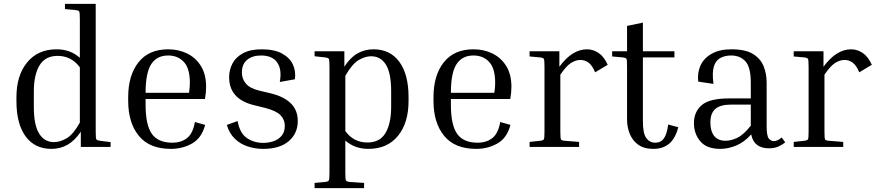

<svg xmlns="http://www.w3.org/2000/svg" viewBox="-20 -760 4529 993"><path d="M552 -25V0H398V-79Q367 -33 329.5 -11.5Q292 10 246 10Q160 10 112.5 -54.5Q65 -119 65 -237V-257Q65 -370 120.5 -437.5Q176 -505 273 -505Q344 -505 393 -461V-659Q393 -694 390 -700Q387 -706 371 -708L316 -713V-740H475V-81Q475 -46 478 -40Q481 -34 497 -32ZM155 -207Q155 -113 182.5 -69Q210 -25 259 -25Q291 -25 325 -45Q359 -65 393 -126V-412Q349 -471 278 -471Q214 -471 184.5 -422Q155 -373 155 -287Z M1041 -114Q1023 -46 973.5 -18Q924 10 864 10Q753 10 698 -57.5Q643 -125 643 -238V-258Q643 -370 696 -437.5Q749 -505 850 -505Q904 -505 948.5 -483Q993 -461 1019.5 -418Q1046 -375 1046 -311Q1046 -281 1040 -248H733V-218Q733 -113 765.5 -67.5Q798 -22 871 -22Q917 -22 947.5 -46Q978 -70 988 -129ZM850 -473Q791 -473 762 -428Q733 -383 733 -280H958V-283Q960 -296 961 -308.5Q962 -321 962 -331Q962 -406 931 -439.5Q900 -473 850 -473Z M1351 -202 1290 -217Q1165 -249 1165 -361Q1165 -398 1182 -431Q1199 -464 1236.5 -484.5Q1274 -505 1333 -505Q1399 -505 1439 -483Q1479 -461 1495 -426Q1511 -391 1505 -350L1427 -336Q1439 -401 1413.5 -437Q1388 -473 1330 -473Q1285 -473 1258 -450.5Q1231 -428 1231 -385Q1231 -353 1251 -328.5Q1271 -304 1318 -292L1381 -277Q1447 -261 1483.5 -226Q1520 -191 1520 -134Q1520 -70 1473.5 -30Q1427 10 1341 10Q1300 10 1261.5 -2.5Q1223 -15 1194.5 -42.5Q1166 -70 1153 -114L1209 -134Q1220 -71 1257 -46Q1294 -21 1342 -21Q1370 -21 1395.5 -30Q1421 -39 1437 -58.5Q1453 -78 1453 -109Q1453 -141 1431 -164Q1409 -187 1351 -202Z M1607 -469V-495H1761V-415Q1791 -462 1828.5 -483.5Q1866 -505 1912 -505Q1998 -505 2045.5 -440Q2093 -375 2093 -258V-238Q2093 -124 2038 -57Q1983 10 1885 10Q1815 10 1766 -33V132Q1766 166 1769 172.5Q1772 179 1788 181L1863 186V213H1607V186L1662 181Q1678 179 1681 172.5Q1684 166 1684 132V-414Q1684 -449 1681 -455Q1678 -461 1662 -463ZM1899 -469Q1868 -469 1834.5 -449Q1801 -429 1766 -368V-82Q1809 -23 1880 -23Q1945 -23 1974 -72.5Q2003 -122 2003 -208V-288Q2003 -382 1976 -425.5Q1949 -469 1899 -469Z M2620 -114Q2602 -46 2552.5 -18Q2503 10 2443 10Q2332 10 2277 -57.5Q2222 -125 2222 -238V-258Q2222 -370 2275 -437.5Q2328 -505 2429 -505Q2483 -505 2527.5 -483Q2572 -461 2598.5 -418Q2625 -375 2625 -311Q2625 -281 2619 -248H2312V-218Q2312 -113 2344.5 -67.5Q2377 -22 2450 -22Q2496 -22 2526.5 -46Q2557 -70 2567 -129ZM2429 -473Q2370 -473 2341 -428Q2312 -383 2312 -280H2537V-283Q2539 -296 2540 -308.5Q2541 -321 2541 -331Q2541 -406 2510 -439.5Q2479 -473 2429 -473Z M2719 -468V-495H2873V-415Q2908 -462 2943.5 -483.5Q2979 -505 3016 -505Q3048 -505 3076 -486Q3104 -467 3123 -425L3058 -386Q3043 -422 3024 -436Q3005 -450 2982 -450Q2957 -450 2932.5 -434Q2908 -418 2878 -374V-81Q2878 -46 2881 -39.5Q2884 -33 2900 -32L2975 -26V0H2719V-26L2774 -32Q2790 -34 2793 -40Q2796 -46 2796 -81V-414Q2796 -449 2793 -455Q2790 -461 2774 -463Z M3488 -102Q3473 -44 3441 -17Q3409 10 3359 10Q3311 10 3281 -11.5Q3251 -33 3237 -68Q3223 -103 3223 -141V-414Q3223 -449 3220.5 -455Q3218 -461 3201 -463L3146 -468V-495H3223V-626L3305 -643V-495H3468V-463H3305V-133Q3305 -70 3322.5 -46Q3340 -22 3369 -22Q3398 -22 3413.5 -44Q3429 -66 3436 -116Z M3957 7Q3879 7 3865 -65Q3830 -25 3788 -7.5Q3746 10 3705 10Q3635 10 3602 -29Q3569 -68 3569 -123Q3569 -182 3609.5 -216.5Q3650 -251 3750 -251H3863V-332Q3863 -412 3835.5 -442.5Q3808 -473 3761 -473Q3731 -473 3707 -461Q3683 -449 3672.5 -417.5Q3662 -386 3670 -326L3591 -338Q3586 -385 3603.5 -422.5Q3621 -460 3661.5 -482.5Q3702 -505 3763 -505Q3836 -505 3875 -480.5Q3914 -456 3929.5 -417Q3945 -378 3945 -332V-107Q3945 -56 3956.5 -43Q3968 -30 3982 -30Q3991 -30 4001 -34.5Q4011 -39 4023 -49L4041 -24Q4026 -11 4005.5 -2Q3985 7 3957 7ZM3733 -32Q3761 -32 3793.5 -47.5Q3826 -63 3863 -110V-219H3761Q3705 -219 3679.5 -196.5Q3654 -174 3654 -127Q3654 -82 3673.5 -57Q3693 -32 3733 -32Z M4085 -468V-495H4239V-415Q4274 -462 4309.5 -483.5Q4345 -505 4382 -505Q4414 -505 4442 -486Q4470 -467 4489 -425L4424 -386Q4409 -422 4390 -436Q4371 -450 4348 -450Q4323 -450 4298.5 -434Q4274 -418 4244 -374V-81Q4244 -46 4247 -39.5Q4250 -33 4266 -32L4341 -26V0H4085V-26L4140 -32Q4156 -34 4159 -40Q4162 -46 4162 -81V-414Q4162 -449 4159 -455Q4156 -461 4140 -463Z"/></svg>

Font: Inria Serif
Style: Regular
Weight: 400
Designer: Black Foundry Team
Foundry: Black Foundry
Version: Version 1.000; ttfautohint (v1.8.3)